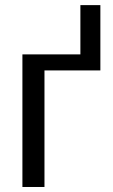

<svg xmlns="http://www.w3.org/2000/svg" viewBox="-20 -745 451 765"><path d="M69.3 0V-528.3H300.3V-724.6H379.9V-464.4H157.2V0Z"/></svg>

Font: Arimo
Style: Regular
Weight: 400
Designer: Steve Matteson
Foundry: Monotype Imaging Inc.
Version: Version 1.33